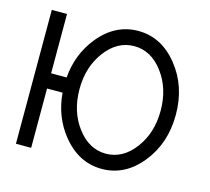

<svg xmlns="http://www.w3.org/2000/svg" viewBox="-97 -768 975 893"><g transform="rotate(15 390.5 -322.0)"><path d="M463.9 -63.5Q544.9 -63.5 602.1 -139.2Q659.2 -214.8 659.2 -322.3Q659.2 -429.7 602.1 -505.4Q544.9 -581.1 463.9 -581.1Q382.8 -581.1 325.7 -505.4Q268.6 -429.7 268.6 -322.3Q268.6 -214.8 325.7 -139.2Q382.8 -63.5 463.9 -63.5ZM463.9 9.8Q352.5 9.8 273.9 -87.4Q206.1 -171.4 196.8 -285.6H122.1V0H48.8V-644.5H122.1V-358.9H196.8Q206.1 -472.7 273.9 -557.1Q352.5 -654.3 463.9 -654.3Q575.2 -654.3 653.8 -556.9Q732.4 -459.5 732.4 -322.3Q732.4 -184.6 653.8 -87.4Q575.2 9.8 463.9 9.8Z"/></g></svg>

Font: Catrinity
Style: Regular
Weight: 400
Designer: Alexander Lange
Foundry: High-Logic / Made with FontCreator
Version: Version 2.090;May 20, 2024;FontCreator 15.0.0.2974 64-bit